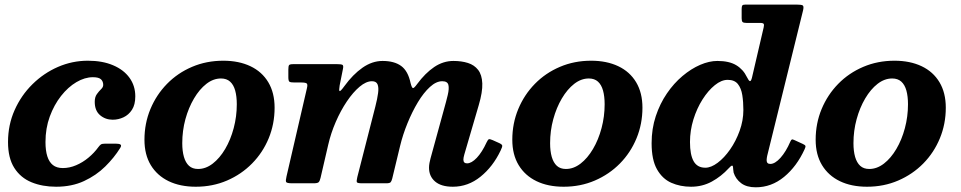

<svg xmlns="http://www.w3.org/2000/svg" viewBox="-20 -800 4193 838"><path d="M570.5 -379.5Q570.5 -425.5 545.2 -460.5Q520 -495.5 473.5 -515.2Q427 -535 363.5 -535Q295.5 -535 233.2 -508Q171 -481 121.8 -432.5Q72.5 -384 43.8 -319.5Q15 -255 15 -180Q15 -110 42.5 -67Q70 -24 117.5 -4.5Q165 15 225 15Q293.5 15 346.8 -9.8Q400 -34.5 439.2 -73.2Q478.5 -112 504.5 -154Q511.5 -165 506 -169Q500.5 -173 485.5 -173H438.5Q425 -173 420 -169.2Q415 -165.5 409.5 -158Q391 -132.5 366 -111.8Q341 -91 312.2 -78.8Q283.5 -66.5 254.5 -66.5Q227.5 -66.5 211 -79.5Q194.5 -92.5 186.5 -117.8Q178.5 -143 178.5 -180Q178.5 -240 197.2 -291.2Q216 -342.5 246.5 -381.2Q277 -420 313.5 -441.5Q350 -463 385.5 -463Q411 -463 420.8 -453.8Q430.5 -444.5 430.5 -429.5Q430.5 -419.5 421.2 -410.8Q412 -402 402.8 -389.2Q393.5 -376.5 393.5 -355.5Q393.5 -317 416.8 -297.2Q440 -277.5 472 -277.5Q496.5 -277.5 519 -288Q541.5 -298.5 556 -320.8Q570.5 -343 570.5 -379.5Z M610.5 -190Q610.5 -125 638.2 -79.2Q666 -33.5 716.2 -9.2Q766.5 15 834.5 15Q908 15 970.8 -12Q1033.5 -39 1080.2 -86.5Q1127 -134 1152.8 -196.5Q1178.5 -259 1178.5 -330Q1178.5 -395 1151 -441Q1123.5 -487 1073 -511Q1022.5 -535 954.5 -535Q881 -535 818.2 -508.2Q755.5 -481.5 709 -434Q662.5 -386.5 636.5 -324Q610.5 -261.5 610.5 -190ZM775.5 -175Q775.5 -229.5 789.2 -279.8Q803 -330 826.8 -370.2Q850.5 -410.5 880.8 -434Q911 -457.5 944.5 -457.5Q969 -457.5 984.2 -443.8Q999.5 -430 1006.5 -404.8Q1013.5 -379.5 1013.5 -345Q1013.5 -291.5 1000 -240.8Q986.5 -190 962.8 -149.8Q939 -109.5 908.5 -86Q878 -62.5 844.5 -62.5Q820 -62.5 805 -76.2Q790 -90 782.8 -115.2Q775.5 -140.5 775.5 -175Z M1259.5 -520Q1244.5 -520 1241.5 -515.5Q1238.5 -511 1238.5 -496V-463Q1238.5 -446.5 1243.5 -443.2Q1248.5 -440 1264.5 -440H1293.5Q1315 -440 1319.2 -435.2Q1323.5 -430.5 1319.5 -414.5L1230.5 -30Q1226 -11.5 1228.8 -5.8Q1231.5 0 1255.5 0H1349Q1366.5 0 1371.2 -5.2Q1376 -10.5 1379 -23.5L1412.5 -168Q1424 -218.5 1445.5 -268Q1467 -317.5 1494 -357.5Q1521 -397.5 1549.5 -421.5Q1578 -445.5 1603.5 -445.5Q1622 -445.5 1627.8 -432Q1633.5 -418.5 1630.2 -393.8Q1627 -369 1618 -334L1539.5 -27Q1535.5 -10 1537.5 -5Q1539.5 0 1560.5 0H1665Q1680.5 0 1684.8 -4.5Q1689 -9 1692 -21L1726 -162Q1738 -212 1758.5 -262.2Q1779 -312.5 1804 -354Q1829 -395.5 1856.5 -420.5Q1884 -445.5 1910 -445.5Q1933 -445.5 1937 -429.5Q1941 -413.5 1934.2 -385.2Q1927.5 -357 1917 -320L1859 -108.5Q1856.5 -100 1854.5 -88.8Q1852.5 -77.5 1852.5 -68Q1852.5 -30.5 1879 -7.8Q1905.5 15 1956.5 15Q2023 15 2077.2 -28.8Q2131.5 -72.5 2165 -143Q2173.5 -160 2171.8 -165.5Q2170 -171 2154.5 -177.5L2130 -188.5Q2117.5 -194 2113.5 -192.2Q2109.5 -190.5 2104 -179Q2084 -135.5 2061 -111.2Q2038 -87 2018.5 -87Q2002.5 -87 2002.5 -103.5Q2002.5 -111.5 2006.5 -125.5L2069.5 -341Q2086.5 -398.5 2085 -436Q2083.5 -473.5 2066.8 -495Q2050 -516.5 2022.2 -525.2Q1994.5 -534 1959 -534Q1914.5 -534 1875.2 -507.5Q1836 -481 1800.5 -433Q1787.5 -415 1782.5 -415.5Q1777.5 -416 1772 -437.5Q1761 -490 1731 -512Q1701 -534 1649.5 -534Q1604.5 -534 1562.2 -504.5Q1520 -475 1483 -424Q1466 -400.5 1462.2 -402.5Q1458.5 -404.5 1462.5 -427.5L1477 -500Q1480 -514.5 1474.2 -517.2Q1468.5 -520 1451.5 -520Z M2216 -190Q2216 -125 2243.8 -79.2Q2271.5 -33.5 2321.8 -9.2Q2372 15 2440 15Q2513.5 15 2576.2 -12Q2639 -39 2685.8 -86.5Q2732.5 -134 2758.2 -196.5Q2784 -259 2784 -330Q2784 -395 2756.5 -441Q2729 -487 2678.5 -511Q2628 -535 2560 -535Q2486.5 -535 2423.8 -508.2Q2361 -481.5 2314.5 -434Q2268 -386.5 2242 -324Q2216 -261.5 2216 -190ZM2381 -175Q2381 -229.5 2394.8 -279.8Q2408.5 -330 2432.2 -370.2Q2456 -410.5 2486.2 -434Q2516.5 -457.5 2550 -457.5Q2574.5 -457.5 2589.8 -443.8Q2605 -430 2612 -404.8Q2619 -379.5 2619 -345Q2619 -291.5 2605.5 -240.8Q2592 -190 2568.2 -149.8Q2544.5 -109.5 2514 -86Q2483.5 -62.5 2450 -62.5Q2425.5 -62.5 2410.5 -76.2Q2395.5 -90 2388.2 -115.2Q2381 -140.5 2381 -175Z M3224.5 -320Q3224.5 -274 3208.2 -229Q3192 -184 3166.5 -147.5Q3141 -111 3112.2 -89.5Q3083.5 -68 3058.5 -68Q3023.5 -68 3007.5 -96.2Q2991.5 -124.5 2991.5 -180Q2991.5 -230.5 3006.5 -278.8Q3021.5 -327 3046.2 -366Q3071 -405 3099.8 -428.2Q3128.5 -451.5 3156 -451.5Q3186 -451.5 3200.5 -433.2Q3215 -415 3219.8 -385Q3224.5 -355 3224.5 -320ZM3492 -149Q3497 -159.5 3495.2 -163.5Q3493.5 -167.5 3483.5 -172L3447.5 -188.5Q3439.5 -192.5 3436.2 -191.2Q3433 -190 3429.5 -182Q3410.5 -138 3386.5 -111.2Q3362.5 -84.5 3342 -84.5Q3326 -84.5 3326 -101Q3326 -105 3326.8 -110.5Q3327.5 -116 3328.5 -120L3485 -754.5Q3489 -772 3484 -776Q3479 -780 3457 -780H3233.5Q3222.5 -780 3219.8 -776Q3217 -772 3217 -760.5V-720Q3217 -707.5 3221.2 -703.8Q3225.5 -700 3237.5 -700H3297Q3311.5 -700 3313.5 -695.2Q3315.5 -690.5 3313 -680L3262 -461Q3258 -445 3253 -446Q3248 -447 3240 -463.5Q3224 -497 3193.2 -515.5Q3162.5 -534 3111 -534Q3075.5 -534 3036 -517Q2996.5 -500 2958.8 -468.2Q2921 -436.5 2890.8 -392.2Q2860.5 -348 2842.2 -293Q2824 -238 2824 -175Q2824 -102.5 2847.5 -61Q2871 -19.5 2910 -2.2Q2949 15 2996 15Q3045.5 15 3086.8 -7.5Q3128 -30 3161 -66Q3170 -76 3174.5 -77Q3179 -78 3179.5 -68.5Q3180 -65.5 3180.2 -60.2Q3180.5 -55 3182 -46.5Q3191 -18.5 3214.8 -0.5Q3238.5 17.5 3278.5 17.5Q3347 17.5 3402.2 -28Q3457.5 -73.5 3492 -149Z M3540 -190Q3540 -125 3567.8 -79.2Q3595.5 -33.5 3645.8 -9.2Q3696 15 3764 15Q3837.5 15 3900.2 -12Q3963 -39 4009.8 -86.5Q4056.5 -134 4082.2 -196.5Q4108 -259 4108 -330Q4108 -395 4080.5 -441Q4053 -487 4002.5 -511Q3952 -535 3884 -535Q3810.5 -535 3747.8 -508.2Q3685 -481.5 3638.5 -434Q3592 -386.5 3566 -324Q3540 -261.5 3540 -190ZM3705 -175Q3705 -229.5 3718.8 -279.8Q3732.5 -330 3756.2 -370.2Q3780 -410.5 3810.2 -434Q3840.5 -457.5 3874 -457.5Q3898.5 -457.5 3913.8 -443.8Q3929 -430 3936 -404.8Q3943 -379.5 3943 -345Q3943 -291.5 3929.5 -240.8Q3916 -190 3892.2 -149.8Q3868.5 -109.5 3838 -86Q3807.5 -62.5 3774 -62.5Q3749.5 -62.5 3734.5 -76.2Q3719.5 -90 3712.2 -115.2Q3705 -140.5 3705 -175Z"/></svg>

Font: Besley
Style: Bold Italic
Weight: 700
Italic angle: -13°
Designer: Owen Earl
Foundry: indestructible type*
Version: Version 2.001